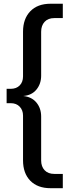

<svg xmlns="http://www.w3.org/2000/svg" viewBox="-20 -802 368 1018"><path d="M313 195.8H248Q179.2 195.8 140.6 156.2Q102.1 116.7 102.1 47.9V-189Q102.1 -217.8 84.5 -236.3Q66.9 -254.9 37.1 -254.9H15.1V-331.1H37.1Q66.9 -331.1 84.5 -349.1Q102.1 -367.2 102.1 -397V-633.8Q102.1 -702.1 140.6 -742.2Q179.2 -782.2 248 -782.2H313V-706.1H268.1Q234.9 -706.1 216.6 -686.3Q198.2 -666.5 198.2 -633.8V-400.9Q198.2 -357.4 173.1 -326.9Q147.9 -296.4 103 -293Q147.9 -288.6 173.1 -258.3Q198.2 -228 198.2 -184.1V48.8Q198.2 81.1 216.6 100.6Q234.9 120.1 268.1 120.1H313Z"/></svg>

Font: Creato Display Medium
Style: Regular
Weight: 500
Version: Version 1.000